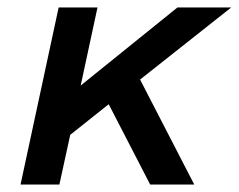

<svg xmlns="http://www.w3.org/2000/svg" viewBox="-20 -494 639 514"><path d="M35 0 137 -474H241L196 -265L455 -474H599L355 -281L500 0H382L271 -215L168 -133L139 0Z"/></svg>

Font: Sometype Mono SemiBold
Style: Italic
Weight: 600
Italic angle: -12°
Designer: Ryoichi Tsunekawa
Foundry: Dharma Type
Version: Version 1.001